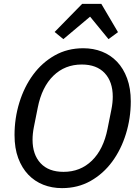

<svg xmlns="http://www.w3.org/2000/svg" viewBox="-20 -959 722 991"><path d="M300 12Q248 12 203.5 -5.5Q159 -23 126 -57.5Q93 -92 74 -143Q55 -194 55 -262Q55 -349 80 -430Q105 -511 151 -573.5Q197 -636 262.5 -673Q328 -710 410 -710Q462 -710 506.5 -692.5Q551 -675 584 -640.5Q617 -606 636 -554.5Q655 -503 655 -436Q655 -349 630 -268Q605 -187 559 -124.5Q513 -62 447.5 -25Q382 12 300 12ZM308 -72Q395 -72 454.5 -130Q514 -188 535 -294L555 -394Q562 -429 562 -460Q562 -537 520.5 -581.5Q479 -626 402 -626Q315 -626 255.5 -568Q196 -510 175 -404L155 -304Q148 -269 148 -238Q148 -161 189.5 -116.5Q231 -72 308 -72ZM503 -939 589 -793 540 -757 445 -873 307 -757 262 -794 404 -939Z"/></svg>

Font: IBM Plex Sans Text
Style: Italic
Weight: 450
Italic angle: -11°
Designer: Mike Abbink, Paul van der Laan, Pieter van Rosmalen
Foundry: Bold Monday
Version: Version 3.005